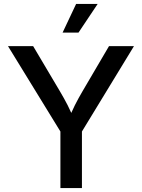

<svg xmlns="http://www.w3.org/2000/svg" viewBox="-20 -964 728 984"><path d="M289.6 0V-290L21 -727.5H149.9L287.1 -496.1Q309.1 -459 326.9 -424.3Q344.7 -389.6 363.3 -341.8H327.6Q346.2 -390.1 364 -425.3Q381.8 -460.4 402.8 -496.1L538.6 -727.5H666.5L399.9 -290V0ZM300.8 -796.9 370.1 -943.8H480.5L382.3 -796.9Z"/></svg>

Font: Inter 18pt Medium
Style: Regular
Weight: 500
Designer: Rasmus Andersson
Foundry: rsms
Version: Version 4.001;git-66647c0bb